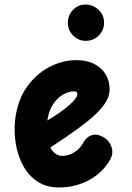

<svg xmlns="http://www.w3.org/2000/svg" viewBox="-20 -816 583 846"><path d="M240.5 10Q184 10 144.5 -16.5Q105 -43 81.5 -86.8Q58 -130.5 49.5 -182.8Q41 -235 46.5 -286Q56 -372 97.2 -431Q138.5 -490 197 -520.5Q255.5 -551 316 -551Q363.5 -551 396.2 -533.8Q429 -516.5 446 -487.5Q463 -458.5 463 -422.5Q463 -398 450 -373Q437 -348 407.2 -318.5Q377.5 -289 327 -251.8Q276.5 -214.5 201.5 -166Q207.5 -155.5 215 -147.2Q222.5 -139 232.2 -134Q242 -129 253.5 -129Q281 -129 306.5 -144.5Q332 -160 345.5 -185Q359.5 -211.5 383 -220Q406.5 -228.5 437 -211Q462 -196.5 471.2 -168.5Q480.5 -140.5 466.5 -115Q434.5 -56.5 373.5 -23.2Q312.5 10 240.5 10ZM188.5 -285Q220.5 -304 245 -321.5Q269.5 -339 286.5 -354Q303.5 -369 312.2 -381Q321 -393 321 -400.5Q321 -406 318.2 -409.8Q315.5 -413.5 305.5 -413.5Q283 -413.5 258.5 -399.8Q234 -386 215 -358.2Q196 -330.5 189 -288ZM357.5 -636Q326 -636 302.5 -659.2Q279 -682.5 279 -716Q279 -748.5 301.5 -772.2Q324 -796 357.5 -796Q389 -796 413.8 -773.2Q438.5 -750.5 438.5 -716Q438.5 -682.5 414.8 -659.2Q391 -636 357.5 -636Z"/></svg>

Font: Edu SA Hand
Style: Regular
Weight: 400
Designer: Tina and Corey Anderson, Eben Sorkin, Mirko Velimirovic
Foundry: Google for Education
Version: Version 2.000